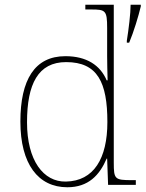

<svg xmlns="http://www.w3.org/2000/svg" viewBox="-20 -780 614 810"><path d="M264 10C353 10 400 -41 430 -111H432L436 0H553V-20H537C464 -20 460 -24 460 -94V-760H340V-740H365C425 -740 432 -736 432 -662V-543C432 -515 433 -478 434 -441H430C403 -505 345 -543 256 -543C126 -543 66 -443 66 -267C66 -88 141 10 264 10ZM515 -608V-600H525C544 -645 564 -711 574 -753V-760H531C531 -723 523 -658 515 -608ZM258 -14C163 -12 94 -103 94 -264C94 -426 141 -518 259 -518C392 -518 433 -432 433 -265C433 -112 376 -16 258 -14Z"/></svg>

Font: Noto Serif Malayalam Thin
Style: Regular
Weight: 100
Designer: Indian type Foundry, Jelle Bosma, Monotype Design Team
Foundry: Monotype Imaging Inc.
Version: Version 2.104